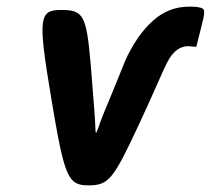

<svg xmlns="http://www.w3.org/2000/svg" viewBox="-20 -558 635 578"><path d="M571 -417 585 -473C598 -524 600 -533 578 -536C570 -538 560 -538 550 -538C508 -538 472 -524 441 -496C425 -482 410 -465 396 -445C356 -385 355 -367 322 -289C289 -210 285 -200 277 -176C268 -152 268 -152 267 -176C266 -200 265 -217 253 -365C240 -513 231 -528 164 -528C97 -528 94 -504 134 -264C174 -24 184 0 246 0C307 0 321 -17 399 -185C477 -352 480 -377 507 -403C517 -412 531 -419 546 -419C552 -419 566 -417 571 -417Z"/></svg>

Font: Asimov Print
Style: AIt
Weight: 500
Designer: Google
Version: Version 2.000980: 2014